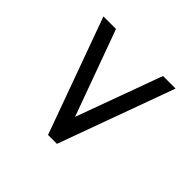

<svg xmlns="http://www.w3.org/2000/svg" viewBox="-79 -575 670 670"><g transform="rotate(-45 256.0 -240.0)"><path d="M152.8 -240.2 470.7 -124V-62L41.5 -218.3V-262.2L470.7 -418V-356Z"/></g></svg>

Font: LL2
Style: Bold
Weight: 700
Designer: Philipp H. Poll
Foundry: Philipp H. Poll
Version: Version 2.7.x